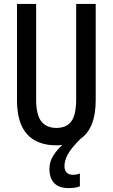

<svg xmlns="http://www.w3.org/2000/svg" viewBox="-20 -734 577 983"><path d="M310 116Q310 138 321.5 149.5Q333 161 353 161Q363 161 373 159Q383 157 389 154V220Q377 225 362 227Q347 229 332 229Q281 229 257 203Q233 177 233 131Q233 94 253 62.5Q273 31 300 8Q285 10 269 10Q170 10 118.5 -47Q67 -104 67 -221V-714H165V-226Q165 -145 192 -112Q219 -79 269 -79Q320 -79 345 -112.5Q370 -146 370 -227V-714H470V-221Q470 -77 392 -23Q342 27 326 58.5Q310 90 310 116Z"/></svg>

Font: Noto Sans Gujarati UI ExtraCondensed Medium
Style: Regular
Weight: 500
Width: 2
Designer: Jelle Bosma - Monotype Design Team, Universal Thirst
Foundry: Monotype Imaging Inc.
Version: Version 2.106; ttfautohint (v1.8.4.7-5d5b)